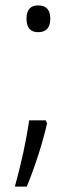

<svg xmlns="http://www.w3.org/2000/svg" viewBox="-20 -561 284 710"><path d="M78 -492Q78 -541 121 -541Q166 -541 166 -492Q166 -442 121 -442Q78 -442 78 -492ZM154 -105Q142 -51 121.5 12.5Q101 76 79 129H35Q53 64 66.5 1.5Q80 -61 88 -116H149Z"/></svg>

Font: Noto Sans Lao Light
Style: Regular
Weight: 300
Designer: Monotype Design Team
Foundry: Monotype Imaging Inc.
Version: Version 2.003; ttfautohint (v1.8.4.7-5d5b)